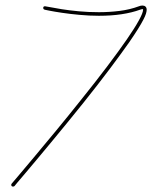

<svg xmlns="http://www.w3.org/2000/svg" viewBox="-20 -606 552 696"><path d="M27.3 70.3Q20.8 70.3 20.8 63.8Q20.8 61.2 22.8 59.2Q23.4 58.6 45.2 32.9Q67.1 7.2 102.5 -35.2Q138 -77.5 182.6 -131.5Q227.2 -185.5 272.8 -242.8Q326.8 -309.9 368.8 -365.6Q410.8 -421.2 439.8 -463.2Q468.8 -505.2 483.7 -532.6Q498.7 -559.9 498.7 -571Q498.7 -572.9 497.4 -572.9Q496.1 -572.9 493.8 -572.6Q491.5 -572.3 488.3 -571Q457.7 -559.9 420.6 -554.4Q383.5 -548.8 338.5 -548.8Q304 -548.8 268.6 -552.1Q233.1 -555.3 204.8 -559.6Q176.4 -563.8 158.5 -567.4Q140.6 -571 141.9 -571Q136.7 -572.3 136.7 -577.5Q136.7 -583.3 143.2 -583.3Q145.2 -583.3 161.5 -580.1Q177.7 -576.8 204.1 -572.6Q230.5 -568.4 265.3 -565.1Q300.1 -561.8 338.5 -561.8Q375.7 -561.8 413.1 -566.4Q450.5 -571 483.7 -583.3Q489.6 -585.9 496.7 -585.9Q503.3 -585.9 507.5 -582Q511.7 -578.1 511.7 -570.3Q511.7 -565.1 509.1 -556.3Q506.5 -547.5 499.3 -533.9Q492.2 -520.2 479.8 -500.3Q467.4 -480.5 448.6 -453.1Q419.3 -411.5 378.3 -356.8Q337.2 -302.1 283.2 -234.4Q252.6 -196 222.3 -159.2Q192.1 -122.4 164.4 -88.9Q136.7 -55.3 112.6 -26.7Q88.5 2 71 22.8Q53.4 43.6 43 55.7Q32.6 67.7 32.6 68.4Q30.6 70.3 27.3 70.3Z"/></svg>

Font: League Script
Style: League Script
Weight: 400
Foundry: Haley Fiege
Version: Version 1.001